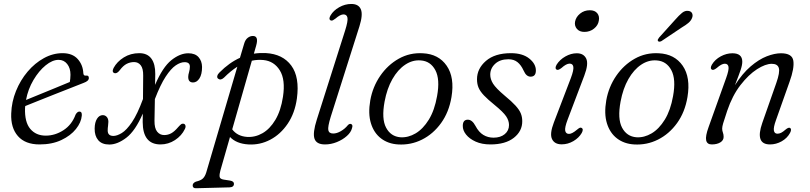

<svg xmlns="http://www.w3.org/2000/svg" viewBox="-20 -738 4188 993"><path d="M403 -140Q400 -105 372.8 -70.8Q345.5 -36.5 297.5 -13.8Q249.5 9 184.5 9Q110.5 9 72.8 -34Q35 -77 38 -151Q40 -211.5 62.8 -267.5Q85.5 -323.5 122.8 -367.5Q160 -411.5 206.8 -437.2Q253.5 -463 303.5 -463Q354.5 -463 381.8 -432.8Q409 -402.5 411 -359Q412 -345.5 424 -347Q439.5 -349.5 439.5 -334.5Q439.5 -319 413 -309.5Q385.5 -298.5 344.5 -282.5Q303.5 -266.5 258.8 -248.8Q214 -231 174.5 -215.2Q135 -199.5 110.5 -189.5Q110 -184.5 109.5 -179Q107 -106.5 136.5 -71.5Q166 -36.5 216.5 -36.5Q264.5 -36.5 308 -64.5Q351.5 -92.5 371 -145.5Q380 -161 390.5 -161Q405 -161 403 -140ZM283 -428.5Q251 -428.5 216 -400Q181 -371.5 153 -324.2Q125 -277 114.5 -221Q142 -232 182.5 -248.8Q223 -265.5 265.5 -282.8Q308 -300 341 -314Q344 -328.5 344.5 -351.5Q344.5 -385.5 327.5 -407Q310.5 -428.5 283 -428.5Z M783 -355 782 -299Q821.5 -391 866.2 -426.8Q911 -462.5 954 -462.5Q989 -462.5 1006.8 -442.5Q1024.5 -422.5 1025 -392Q1025 -353.5 1011.5 -332.5Q998 -311.5 978.5 -311.5Q953 -311.5 953.5 -341Q953.5 -351 957.8 -365Q962 -379 962 -393.5Q962 -416.5 934.5 -416.5Q913.5 -416.5 888.8 -399.8Q864 -383 836.8 -341.5Q809.5 -300 781 -225.5L779 -114Q778.5 -74.5 792.8 -57Q807 -39.5 829 -39.5Q849 -39.5 865.8 -48.8Q882.5 -58 901.5 -80.5Q911 -91 916.5 -95.2Q922 -99.5 930 -98Q936.5 -96.5 939 -89Q941.5 -81.5 936 -70.5Q919.5 -36 885 -13.5Q850.5 9 810 9Q718.5 9 718 -106.5L718.5 -150.5Q680 -61.5 633.8 -26Q587.5 9.5 545.5 9.5Q507 9.5 488 -13Q469 -35.5 469.5 -73Q470 -105.5 481.8 -124Q493.5 -142.5 511.5 -142.5Q524 -142.5 532.2 -133.2Q540.5 -124 540.5 -108Q540.5 -98.5 538.8 -87.2Q537 -76 537 -63Q537 -35 566.5 -35Q585 -35 609.8 -50Q634.5 -65 662.5 -106.2Q690.5 -147.5 719.5 -226L720.5 -347Q721 -383.5 708 -400.2Q695 -417 673.5 -417Q653.5 -417 635.2 -407.8Q617 -398.5 599.5 -375Q585 -356.5 573 -359.5Q556.5 -364 567.5 -386.5Q585 -419 620.2 -441Q655.5 -463 700.5 -463Q742 -463 762.8 -435Q783.5 -407 783 -355Z M1138.5 -336.5Q1121.5 -321 1109 -330.5Q1101.5 -335.5 1103.8 -345Q1106 -354.5 1115 -363Q1165.5 -414 1221 -439L1242.5 -511.5Q1248.5 -532.5 1261 -542.2Q1273.5 -552 1288 -552Q1319 -552 1305 -502.5L1293 -460.5Q1323 -465 1355 -463.5Q1442.5 -458.5 1486.5 -398.8Q1530.5 -339 1515.5 -228.5Q1505 -153 1468 -98.2Q1431 -43.5 1377.8 -15.5Q1324.5 12.5 1265 9Q1203 5.5 1169.5 -29.5L1119.5 145Q1114.5 163 1115.8 175.5Q1117 188 1137.5 191L1170 196Q1190 199.5 1190 212.5Q1190 230 1167.5 231L995 235.5Q976.5 236.5 976.5 221Q976.5 208.5 993 201.5Q1018.5 195.5 1029.2 185.2Q1040 175 1046.5 154.5L1207.5 -393Q1173.5 -371.5 1138.5 -336.5ZM1256.5 -30Q1299 -27 1337.5 -49Q1376 -71 1404.2 -118.2Q1432.5 -165.5 1443.5 -237.5Q1457 -326 1427.2 -374Q1397.5 -422 1342.5 -427.5Q1312 -430.5 1282.5 -424L1181 -69Q1207 -34 1256.5 -30Z M1839 -602 1690.5 -134Q1674.5 -82 1678 -64.8Q1681.5 -47.5 1703.5 -47.5Q1722 -47.5 1743 -59.8Q1764 -72 1778.5 -90Q1786.5 -99 1794.5 -97Q1807 -93.5 1800.5 -75Q1795.5 -54 1774 -34.8Q1752.5 -15.5 1722.2 -3.2Q1692 9 1661 9Q1616.5 9 1606.5 -20.8Q1596.5 -50.5 1618.5 -119.5L1765 -580.5Q1780.5 -629.5 1777 -646.5Q1773.5 -663.5 1756.5 -663.5Q1740 -663.5 1714.5 -641.5Q1707.5 -636 1701.5 -633Q1695.5 -630 1690 -632.5Q1678 -639 1690 -659Q1704.5 -683.5 1734.2 -700.5Q1764 -717.5 1797 -717.5Q1834.5 -717.5 1846.2 -690Q1858 -662.5 1839 -602Z M2167 -462.5Q2248.5 -458.5 2290.2 -398Q2332 -337.5 2315 -236Q2302 -158 2261.2 -101.5Q2220.5 -45 2162.5 -16Q2104.5 13 2039 9Q1987.5 6 1950.8 -22Q1914 -50 1898.5 -100Q1883 -150 1895 -219Q1907.5 -289 1946.5 -345.8Q1985.5 -402.5 2042.5 -434.5Q2099.5 -466.5 2167 -462.5ZM2051 -28Q2091 -25.5 2129.5 -48.2Q2168 -71 2197.8 -119.2Q2227.5 -167.5 2240.5 -241Q2256.5 -328.5 2231.5 -375.2Q2206.5 -422 2156 -425.5Q2114 -429 2075.8 -403.5Q2037.5 -378 2009.5 -329Q1981.5 -280 1969 -212.5Q1952.5 -123.5 1976.8 -77.8Q2001 -32 2051 -28Z M2532.5 -26Q2568.5 -26 2590.5 -44.2Q2612.5 -62.5 2612.5 -91.5Q2612.5 -114 2597.8 -136.2Q2583 -158.5 2537 -196Q2502.5 -224 2483 -244.5Q2463.5 -265 2455.2 -284.2Q2447 -303.5 2447 -328Q2447 -383 2493.2 -423Q2539.5 -463 2622.5 -463Q2682.5 -463 2717 -435.5Q2751.5 -408 2751.5 -373.5Q2751.5 -341.5 2724 -341.5Q2713.5 -341.5 2704.5 -348.8Q2695.5 -356 2687.5 -374Q2675 -401.5 2656.5 -416.5Q2638 -431.5 2609.5 -431.5Q2566 -431.5 2540.8 -408Q2515.5 -384.5 2515.5 -352Q2515.5 -328.5 2530.2 -305Q2545 -281.5 2590 -243.5Q2626.5 -213.5 2646.2 -191.8Q2666 -170 2673.5 -151.5Q2681 -133 2681 -111.5Q2681.5 -60 2637.8 -25.5Q2594 9 2516.5 9Q2472.5 9 2440.2 -5.5Q2408 -20 2390.5 -42Q2373 -64 2373.5 -87Q2373.5 -119 2399.5 -119Q2422 -119 2439 -87Q2456 -54.5 2479.8 -40.2Q2503.5 -26 2532.5 -26Z M3002.5 -573Q2977 -573 2963.8 -588.5Q2950.5 -604 2954 -625.5Q2958.5 -650 2980 -667.5Q3001.5 -685 3030.5 -685Q3056.5 -685 3069 -669.5Q3081.5 -654 3077 -631Q3073.5 -607 3052.2 -590Q3031 -573 3002.5 -573ZM2915.5 -119Q2900 -78 2903.2 -61.8Q2906.5 -45.5 2923 -45.5Q2938.5 -45.5 2964.5 -67.5Q2971.5 -73.5 2977.2 -76.5Q2983 -79.5 2988 -76.5Q2999.5 -70 2988.5 -50Q2974 -25 2945.5 -8.2Q2917 8.5 2885 8.5Q2848 8.5 2835 -18.8Q2822 -46 2844.5 -104.5L2932.5 -334.5Q2948 -376 2945.2 -392.5Q2942.5 -409 2926 -409Q2909 -409 2884 -386.5Q2867.5 -373.5 2859.5 -377.5Q2847.5 -384 2859 -404Q2875 -429.5 2904 -446Q2933 -462.5 2963 -462.5Q2998.5 -462.5 3011.8 -435Q3025 -407.5 3002 -347Z M3387.5 -462.5Q3469 -458.5 3510.8 -398Q3552.5 -337.5 3535.5 -236Q3522.5 -158 3481.8 -101.5Q3441 -45 3383 -16Q3325 13 3259.5 9Q3208 6 3171.2 -22Q3134.5 -50 3119 -100Q3103.5 -150 3115.5 -219Q3128 -289 3167 -345.8Q3206 -402.5 3263 -434.5Q3320 -466.5 3387.5 -462.5ZM3271.5 -28Q3311.5 -25.5 3350 -48.2Q3388.5 -71 3418.2 -119.2Q3448 -167.5 3461 -241Q3477 -328.5 3452 -375.2Q3427 -422 3376.5 -425.5Q3334.5 -429 3296.2 -403.5Q3258 -378 3230 -329Q3202 -280 3189.5 -212.5Q3173 -123.5 3197.2 -77.8Q3221.5 -32 3271.5 -28ZM3471.5 -635.5Q3491.5 -658.5 3507.5 -671.5Q3523.5 -684.5 3541 -681.5Q3555 -679.5 3559.8 -668.5Q3564.5 -657.5 3559 -644.5Q3553.5 -630.5 3540 -619.2Q3526.5 -608 3507 -596.5L3401 -525.5Q3396.5 -523 3391.2 -522.5Q3386 -522 3383.5 -525.5Q3380 -529 3382.5 -534Q3385 -539 3389 -544Z M3662.5 -377.5Q3650.5 -384 3662 -404Q3678 -430.5 3707.5 -446.5Q3737 -462.5 3768 -462.5Q3819 -462.5 3819 -419Q3819 -401 3810 -374.8Q3801 -348.5 3781 -297.5Q3820 -358.5 3862.5 -394.8Q3905 -431 3945.5 -446.8Q3986 -462.5 4019 -462.5Q4077 -462.5 4083 -424Q4089 -385.5 4063.5 -315L3993 -116Q3979.5 -78.5 3982.5 -62.5Q3985.5 -46.5 4001 -46.5Q4010 -46.5 4019.8 -51.2Q4029.5 -56 4042.5 -67.5Q4058 -80.5 4065.5 -76.5Q4076.5 -70.5 4066 -50.5Q4051.5 -23.5 4022.8 -7.2Q3994 9 3962.5 9Q3883.5 9 3922.5 -102.5L3995 -309Q4014.5 -364.5 4008 -386.2Q4001.5 -408 3971.5 -408Q3939 -408 3895.2 -380Q3851.5 -352 3809.5 -297.8Q3767.5 -243.5 3741 -165Q3725 -117.5 3720 -100Q3715 -82.5 3715 -73Q3715 -62 3718.8 -52.2Q3722.5 -42.5 3722.5 -30Q3722.5 -12 3705.2 -1.5Q3688 9 3661 9Q3637 9 3632.2 -12.2Q3627.5 -33.5 3645 -81.5L3735.5 -334.5Q3750.5 -376 3747.8 -392.2Q3745 -408.5 3728.5 -408.5Q3712 -408.5 3687 -386.5Q3670.5 -373.5 3662.5 -377.5Z"/></svg>

Font: Fraunces 9pt S050 Light
Style: Italic
Weight: 300
Italic angle: -16°
Version: Version 1.000; ttfautohint (v1.8.3)